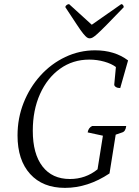

<svg xmlns="http://www.w3.org/2000/svg" viewBox="-20 -899 673 931"><path d="M139 -265Q139 -153 186 -92Q233 -31 319 -31Q395 -31 453 -78L479 -241L405 -257Q409 -280 427 -288H592Q589 -262 573 -257L541 -246L511 -58Q406 12 295 12Q187 12 126 -55.5Q65 -123 65 -242Q65 -326 94.5 -400.5Q124 -475 176 -532.5Q228 -590 296.5 -622.5Q365 -655 441 -655Q536 -655 601 -606L563 -472Q550 -472 542 -477Q534 -482 534 -489L542 -574Q521 -590 486 -600Q451 -610 413 -610Q333 -610 271 -565.5Q209 -521 174 -443Q139 -365 139 -265ZM415 -713Q408 -713 401.5 -717.5Q395 -722 383.5 -736Q372 -750 352 -780.5Q332 -811 297 -864Q297 -870 303 -874.5Q309 -879 315 -879L425 -779L568 -879Q573 -879 576.5 -874.5Q580 -870 580 -864Q529 -811 499 -780.5Q469 -750 453.5 -736Q438 -722 430 -717.5Q422 -713 415 -713Z"/></svg>

Font: Petrona Light
Style: Italic
Weight: 300
Italic angle: -9°
Designer: Ringo R. Seeber
Foundry: Ringo R. Seeber
Version: Version 2.001; ttfautohint (v1.8.3)